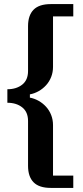

<svg xmlns="http://www.w3.org/2000/svg" viewBox="-20 -780 406 938"><path d="M228 138Q171 138 144 110.5Q117 83 117 30V-189Q117 -233 88.5 -255.5Q60 -278 16 -278V-344Q60 -344 88.5 -366.5Q117 -389 117 -433V-652Q117 -705 144 -732.5Q171 -760 228 -760H338V-700H239V-453Q239 -427 230 -404Q221 -381 205 -363.5Q189 -346 168.5 -334.5Q148 -323 126 -319V-303Q148 -299 168.5 -287.5Q189 -276 205 -258.5Q221 -241 230 -218Q239 -195 239 -169V78H338V138H228Z"/></svg>

Font: IBM Plex Serif SmBld
Style: Regular
Weight: 600
Designer: Mike Abbink, Paul van der Laan, Pieter van Rosmalen
Foundry: Bold Monday
Version: Version 3.001